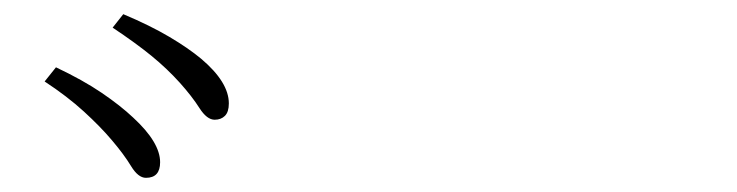

<svg xmlns="http://www.w3.org/2000/svg" viewBox="-20 -859 1040 271"><path d="M186 -608Q175 -608 165 -624.5Q155 -641 138 -661Q122 -680 98.5 -701.5Q75 -723 43 -744L59 -764Q97 -746 123.5 -728Q150 -710 168 -693Q206 -658 206 -630Q206 -619 201 -613.5Q196 -608 186 -608ZM283 -690Q272 -690 261.5 -706.5Q251 -723 234 -742Q216 -762 194 -780Q172 -798 139 -820L154 -839Q192 -823 219 -807Q246 -791 264 -776Q303 -743 303 -713Q303 -701 297.5 -695.5Q292 -690 283 -690Z"/></svg>

Font: Noto Serif SC ExtraLight ExtraLight
Style: Regular
Weight: 250
Version: Version 2.002-H1;hotconv 1.1.0;makeotfexe 2.6.0